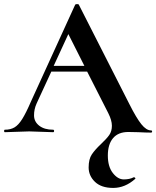

<svg xmlns="http://www.w3.org/2000/svg" viewBox="-28 -652 770 947"><path d="M388.2 -327.1 309.1 -483.9 236.8 -327.1ZM-3.9 -12.2Q23.9 -12.2 43.5 -23.7Q63 -35.2 81.5 -64.7Q100.1 -94.2 125 -151.9L342.8 -628.9Q344.7 -631.8 352.3 -631.8Q359.9 -631.8 360.8 -628.9L610.8 -137.2Q645 -69.3 669.4 -39.1Q693.8 -8.8 716.8 -8.8Q722.2 -8.8 722.2 -3.4Q722.2 2 716.8 2Q691.9 2 653.8 0L605 -1Q555.2 -1 529.5 29.5Q503.9 60.1 503.9 115Q503.9 169.9 528.6 201.4Q553.2 232.9 582.5 232.9Q611.8 232.9 631.8 222.2H632.8Q635.7 222.2 638.4 225.1Q641.1 228 639.2 230Q588.9 274.9 530.3 274.9Q471.7 274.9 440.4 244.9Q409.2 214.8 409.2 173.8Q409.2 132.8 425 109.4Q440.9 85.9 469.5 59.1Q498 32.2 511 13.7Q523.9 -4.9 523.9 -31.7Q523.9 -58.6 505.9 -94.2L401.9 -298.8H225.1L152.8 -142.1Q139.6 -113.3 139.9 -82.5Q140.1 -51.8 165.5 -32Q190.9 -12.2 233.9 -12.2Q238.8 -12.2 238.8 -6.1Q238.8 0 233.9 0L116.2 -3.9L-3.9 0Q-7.8 0 -7.8 -6.1Q-7.8 -12.2 -3.9 -12.2Z"/></svg>

Font: Cormorant-Bold
Style: Bold
Weight: 700
Designer: Christian Thalmann (Catharsis Fonts)
Version: Version 3.000